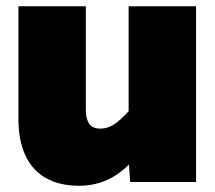

<svg xmlns="http://www.w3.org/2000/svg" viewBox="-20 -583 690 615"><path d="M255 -563V-229Q255 -203 265.5 -187Q276 -171 301 -171Q329 -171 354.5 -191Q380 -211 416 -254L430 -99Q386 -40 338 -14Q290 12 234 12Q169 12 125.5 -13.5Q82 -39 60.5 -87Q39 -135 39 -201V-563ZM608 -563V0H397L392 -72V-563Z"/></svg>

Font: Azeret Mono Thin Black
Style: Regular
Weight: 900
Version: Version 1.002